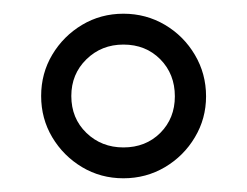

<svg xmlns="http://www.w3.org/2000/svg" viewBox="-20 -820 360 280"><path d="M160 -560Q127 -560 99.8 -576.2Q72.5 -592.5 56.2 -619.8Q40 -647 40 -680Q40 -713 56.2 -740.2Q72.5 -767.5 99.8 -783.8Q127 -800 160 -800Q193 -800 220.5 -783.8Q248 -767.5 264.2 -740Q280.5 -712.5 280.5 -679.5Q280.5 -647 264.2 -619.8Q248 -592.5 220.5 -576.2Q193 -560 160 -560ZM160 -605Q192.5 -605 213.8 -626.2Q235 -647.5 235 -679.5Q235 -712 213.8 -733.5Q192.5 -755 160 -755Q128 -755 106 -733.5Q84 -712 84 -680Q84 -647.5 106 -626.2Q128 -605 160 -605Z"/></svg>

Font: Bodoni Moda SC 9pt
Style: Bold
Weight: 700
Designer: Owen Earl
Foundry: indestructible type
Version: Version 2.005